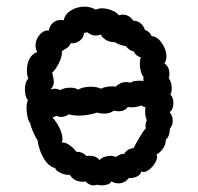

<svg xmlns="http://www.w3.org/2000/svg" viewBox="-20 -561 597 578"><path d="M502 -250Q502 -233 491 -223Q500 -212 500 -197Q500 -184 491 -173Q492 -166 488.5 -155Q485 -144 479 -141Q480 -128 471.5 -115Q463 -102 451 -96Q456 -88 448.5 -73.5Q441 -59 428 -49.5Q415 -40 405 -45Q404 -35 392 -29.5Q380 -24 368 -25Q355 -9 337 -9Q326 -9 315 -15Q313 -9 304.5 -6Q296 -3 287 -3Q277 -3 274 -5Q269 -3 261 -3Q249 -3 237 -15Q234 -14 228 -14Q203 -14 190 -35Q179 -33 163.5 -40Q148 -47 146 -55Q126 -60 111.5 -84.5Q97 -109 93 -139Q88 -145 80.5 -162Q73 -179 71 -190Q66 -196 63 -208.5Q60 -221 60 -234Q60 -251 64 -259Q55 -270 55 -292Q55 -314 65 -324Q61 -336 61 -350Q61 -370 69.5 -385Q78 -400 92 -404Q87 -414 87 -424Q87 -442 99.5 -456.5Q112 -471 127 -469Q129 -483 139 -492Q149 -501 163 -501Q169 -501 172 -500Q175 -518 193.5 -529.5Q212 -541 234 -541Q253 -541 268 -532Q278 -536 286 -536Q301 -536 316 -530Q331 -524 338 -515Q346 -517 349 -517Q369 -517 381 -499Q393 -499 403 -491Q413 -483 416 -471Q430 -467 437 -452Q454 -451 467.5 -431Q481 -411 481 -391Q481 -379 475 -370Q490 -360 490 -339Q490 -330 488 -326Q497 -313 497 -295Q497 -284 493 -277Q502 -267 502 -250ZM193 -431Q190 -424 186.5 -420.5Q183 -417 176.5 -413.5Q170 -410 166 -406Q168 -393 158 -372.5Q148 -352 137 -342Q138 -338 140 -329Q142 -320 142 -314Q142 -302 133 -293V-292Q141 -294 144 -294Q152 -294 162 -290Q173 -297 192 -297Q208 -297 215 -291Q230 -300 254 -300Q271 -300 284 -294Q298 -301 317 -301Q325 -301 328 -300Q342 -314 360 -314Q365 -314 373 -312Q379 -318 401 -318Q409 -318 412 -317Q411 -323 412 -330Q407 -335 404 -346Q401 -357 401 -368Q401 -381 404 -388Q388 -393 383 -406Q369 -409 359 -422Q340 -425 326 -434Q297 -434 283 -457Q275 -454 268 -454Q254 -454 243 -464Q237 -462 233 -462Q232 -447 219.5 -438Q207 -429 193 -431ZM313 -92Q323 -92 328 -88Q341 -98 354 -98Q364 -114 382 -115Q389 -129 401.5 -150Q414 -171 419 -174Q418 -177 418 -182Q418 -191 422 -199Q417 -209 417 -226Q417 -235 418 -238Q409 -240 405 -244Q395 -238 374 -238Q368 -238 365 -239Q355 -226 338 -226Q328 -226 323 -228Q311 -219 293 -219Q283 -219 272 -222Q245 -213 218 -213Q200 -213 187 -217Q176 -209 164 -209Q157 -209 149 -212Q140 -208 138 -207Q149 -196 158.5 -177Q168 -158 168 -143Q168 -138 166 -132Q177 -133 189.5 -124Q202 -115 210 -104Q227 -105 241 -91Q244 -92 251 -92Q269 -92 280 -79Q284 -85 293.5 -88.5Q303 -92 313 -92Z"/></svg>

Font: Pangolin
Style: Regular
Weight: 400
Designer: Kevin Burke
Foundry: Google, Inc.
Version: Version 1.101